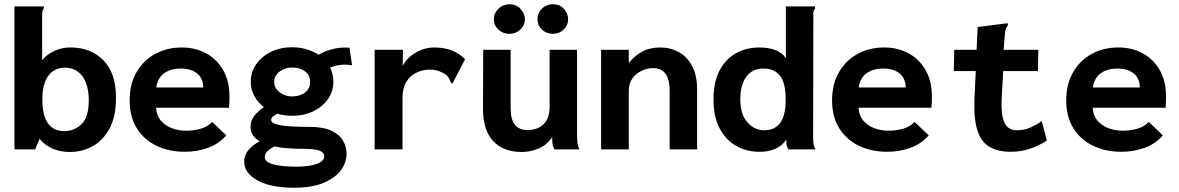

<svg xmlns="http://www.w3.org/2000/svg" viewBox="-20 -702 5540 902"><path d="M308 12Q265 12 228 -3.5Q191 -19 166 -50L145 0H48V-672H186V-662Q181 -656 179.5 -649Q178 -642 178 -625V-419Q200 -447 237 -463.5Q274 -480 314 -479Q407 -478 466 -418.5Q525 -359 525 -242Q525 -155 495 -99Q465 -43 416 -15.5Q367 12 308 12ZM282 -86Q329 -86 363 -118.5Q397 -151 397 -230Q397 -302 367.5 -343Q338 -384 285 -384Q235 -384 207 -346Q179 -308 179 -237Q178 -86 282 -86Z M848 11Q774 11 715.5 -17Q657 -45 623 -99Q589 -153 589 -230Q589 -307 621.5 -363Q654 -419 709.5 -449Q765 -479 834 -479Q896 -479 946.5 -452.5Q997 -426 1027.5 -374Q1058 -322 1058 -248Q1058 -237 1057.5 -221.5Q1057 -206 1056 -196H713Q716 -158 736.5 -134.5Q757 -111 788 -99.5Q819 -88 854 -88Q888 -88 920.5 -96.5Q953 -105 977 -129L1043 -66Q1007 -25 956 -7Q905 11 848 11ZM714 -291H935Q934 -335 905.5 -357.5Q877 -380 829 -380Q783 -380 752 -358.5Q721 -337 714 -291Z M1352 -158Q1315 -158 1282 -168Q1271 -161 1262.5 -155Q1254 -149 1254 -138Q1254 -122 1295.5 -114Q1337 -106 1433 -106Q1497 -106 1535.5 -88.5Q1574 -71 1591 -42Q1608 -13 1608 21Q1608 61 1582 97Q1556 133 1501 156.5Q1446 180 1361 180Q1252 180 1189.5 145.5Q1127 111 1127 57Q1127 27 1147.5 2.5Q1168 -22 1200 -38Q1180 -50 1168.5 -66.5Q1157 -83 1157 -106Q1157 -136 1175 -158.5Q1193 -181 1220 -199Q1191 -221 1174.5 -251.5Q1158 -282 1158 -318Q1158 -363 1183.5 -400Q1209 -437 1253 -458.5Q1297 -480 1352 -480Q1388 -480 1420 -470.5Q1452 -461 1477 -445Q1506 -462 1543 -471.5Q1580 -481 1622 -478L1634 -395Q1577 -405 1531 -384Q1546 -353 1546 -318Q1546 -272 1520.5 -236Q1495 -200 1451.5 -179Q1408 -158 1352 -158ZM1352 -249Q1389 -249 1413 -267.5Q1437 -286 1437 -318Q1437 -349 1412.5 -367Q1388 -385 1352 -385Q1320 -385 1294 -366Q1268 -347 1268 -318Q1268 -289 1293 -269Q1318 -249 1352 -249ZM1224 36Q1224 60 1265 70.5Q1306 81 1372 81Q1433 81 1468 68Q1503 55 1503 33Q1503 14 1480.5 5.5Q1458 -3 1398 -3Q1364 -3 1330.5 -5.5Q1297 -8 1268 -14Q1250 -4 1237 7.5Q1224 19 1224 36Z M1740 -468H1873L1872 -393Q1893 -432 1934 -455.5Q1975 -479 2021 -479Q2110 -479 2165 -424L2110 -318L2107 -310L2098 -314Q2095 -321 2092 -329.5Q2089 -338 2077 -350Q2061 -361 2042 -368Q2023 -375 2001 -375Q1967 -375 1937 -361Q1907 -347 1889 -318Q1871 -289 1871 -242V0H1740Z M2432 12Q2345 12 2297 -39Q2249 -90 2249 -192L2250 -468H2379V-193Q2379 -140 2399.5 -115.5Q2420 -91 2458 -91Q2505 -91 2533.5 -118.5Q2562 -146 2562 -202V-468H2691V-75Q2691 -52 2692.5 -34.5Q2694 -17 2702 0H2585Q2577 -14 2575.5 -28.5Q2574 -43 2574 -58Q2551 -22 2512 -5Q2473 12 2432 12ZM2373 -543Q2343 -543 2321.5 -563Q2300 -583 2300 -612Q2300 -640 2321.5 -661Q2343 -682 2373 -682Q2405 -682 2425.5 -660Q2446 -638 2446 -612Q2446 -583 2424.5 -563Q2403 -543 2373 -543ZM2577 -543Q2547 -543 2526 -563Q2505 -583 2505 -612Q2505 -641 2526 -661.5Q2547 -682 2577 -682Q2611 -682 2630 -659.5Q2649 -637 2649 -612Q2649 -583 2628 -563Q2607 -543 2577 -543Z M2804 0V-468H2934V-406Q2960 -439 2996 -459Q3032 -479 3083 -479Q3129 -479 3168 -458Q3207 -437 3231 -393Q3255 -349 3255 -278V0H3126V-276Q3126 -382 3048 -382Q3020 -382 2994 -369.5Q2968 -357 2951 -333.5Q2934 -310 2934 -278V0Z M3547 11Q3487 11 3438.5 -16.5Q3390 -44 3361 -98.5Q3332 -153 3332 -235Q3332 -316 3360 -370Q3388 -424 3437 -451.5Q3486 -479 3548 -479Q3587 -479 3620.5 -467.5Q3654 -456 3672 -428V-672H3809V-662Q3804 -656 3802 -649Q3800 -642 3801 -625L3800 -60Q3800 -45 3801.5 -30Q3803 -15 3811 0H3684Q3676 -15 3675 -23Q3674 -31 3674 -46Q3654 -16 3620 -2Q3586 12 3547 11ZM3569 -90Q3619 -90 3645 -124Q3671 -158 3671 -235Q3671 -312 3644.5 -346Q3618 -380 3566 -380Q3514 -380 3486 -341.5Q3458 -303 3458 -235Q3458 -165 3491 -127.5Q3524 -90 3569 -90Z M4148 11Q4074 11 4015.5 -17Q3957 -45 3923 -99Q3889 -153 3889 -230Q3889 -307 3921.5 -363Q3954 -419 4009.5 -449Q4065 -479 4134 -479Q4196 -479 4246.5 -452.5Q4297 -426 4327.5 -374Q4358 -322 4358 -248Q4358 -237 4357.5 -221.5Q4357 -206 4356 -196H4013Q4016 -158 4036.5 -134.5Q4057 -111 4088 -99.5Q4119 -88 4154 -88Q4188 -88 4220.5 -96.5Q4253 -105 4277 -129L4343 -66Q4307 -25 4256 -7Q4205 11 4148 11ZM4014 -291H4235Q4234 -335 4205.5 -357.5Q4177 -380 4129 -380Q4083 -380 4052 -358.5Q4021 -337 4014 -291Z M4727 11Q4669 11 4629.5 -11.5Q4590 -34 4572 -89Q4554 -144 4558 -239L4564 -368H4461L4463 -468H4568L4573 -575L4705 -592L4714 -593L4715 -583Q4710 -576 4706 -568.5Q4702 -561 4701 -545L4695 -468H4858L4856 -368H4693L4686 -243Q4683 -182 4691 -149Q4699 -116 4716 -103Q4733 -90 4757 -90Q4792 -90 4821 -103Q4850 -116 4874 -133L4898 -42Q4860 -17 4818 -3Q4776 11 4727 11Z M5248 11Q5174 11 5115.5 -17Q5057 -45 5023 -99Q4989 -153 4989 -230Q4989 -307 5021.5 -363Q5054 -419 5109.5 -449Q5165 -479 5234 -479Q5296 -479 5346.5 -452.5Q5397 -426 5427.5 -374Q5458 -322 5458 -248Q5458 -237 5457.5 -221.5Q5457 -206 5456 -196H5113Q5116 -158 5136.5 -134.5Q5157 -111 5188 -99.5Q5219 -88 5254 -88Q5288 -88 5320.5 -96.5Q5353 -105 5377 -129L5443 -66Q5407 -25 5356 -7Q5305 11 5248 11ZM5114 -291H5335Q5334 -335 5305.5 -357.5Q5277 -380 5229 -380Q5183 -380 5152 -358.5Q5121 -337 5114 -291Z"/></svg>

Font: Inconsolata SemiExpanded ExtraBold
Style: Regular
Weight: 800
Width: 6
Monospace: yes
Designer: Raph Levien, Cyreal, Brenton Simpson
Foundry: Raph Levien, Cyreal, Google
Version: Version 3.001; ttfautohint (v1.8.2.53-6de2)